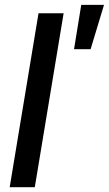

<svg xmlns="http://www.w3.org/2000/svg" viewBox="-20 -783 455 803"><path d="M246.1 -727.5 125.5 0H20.5L141.1 -727.5ZM289.6 -577.1 319.8 -762.7H415L358.9 -577.1Z"/></svg>

Font: Inter 24pt Medium
Style: Italic
Weight: 500
Italic angle: -9.3988°
Designer: Rasmus Andersson
Foundry: rsms
Version: Version 4.001;git-66647c0bb